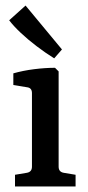

<svg xmlns="http://www.w3.org/2000/svg" viewBox="-20 -671 316 691"><path d="M191 -71Q191 -52 210 -49L252 -42V0H34V-42L76 -49Q95 -52 95 -71V-336Q95 -355 77 -357L28 -365V-407Q63 -417 103 -422Q143 -427 178 -427L191 -414ZM203 -493 175 -461Q143 -481 111.5 -505Q80 -529 54.5 -553Q29 -577 13 -598L72 -651Z"/></svg>

Font: Yrsa Medium
Style: Regular
Weight: 500
Designer: Anna Giedrys (Yrsa+Rasa design), David Brezina (Yrsa art-direction, Rasa art-direction, design)
Foundry: Rosetta Type Foundry
Version: Version 2.004